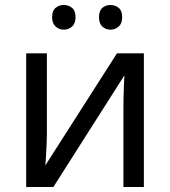

<svg xmlns="http://www.w3.org/2000/svg" viewBox="-20 -750 683 770"><path d="M168 -536V-209Q168 -197 167 -173Q166 -149 164.5 -125Q163 -101 162 -87L449 -536H557V0H475V-316Q475 -332 475.5 -358Q476 -384 477 -409.5Q478 -435 479 -448L194 0H85V-536ZM189 -681Q189 -707 203 -718.5Q217 -730 236 -730Q255 -730 269 -718.5Q283 -707 283 -681Q283 -656 269 -643.5Q255 -631 236 -631Q217 -631 203 -643.5Q189 -656 189 -681ZM377 -681Q377 -707 390.5 -718.5Q404 -730 423 -730Q442 -730 456 -718.5Q470 -707 470 -681Q470 -656 456 -643.5Q442 -631 423 -631Q404 -631 390.5 -643.5Q377 -656 377 -681Z"/></svg>

Font: Noto IKEA Latin
Style: Regular
Weight: 400
Designer: Monotype Design Team
Foundry: Monotype Imaging Inc.
Version: Version 1.0